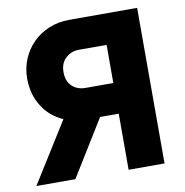

<svg xmlns="http://www.w3.org/2000/svg" viewBox="-80 -786 833 863"><g transform="rotate(-10 337.0 -355.0)"><path d="M602 -710H292Q242 -710 199.5 -692.5Q157 -675 126 -644Q95 -613 77.5 -571.5Q60 -530 60 -483Q60 -411 94.5 -356Q129 -301 189 -275L17 0H195L353 -256H438V0H602ZM311 -396Q274 -396 250 -418.5Q226 -441 226 -483Q226 -526 254 -549Q278 -570 313 -570H438V-396Z"/></g></svg>

Font: RT Raleway ExtraBold
Style: Regular
Weight: 400
Designer: Matt McInerney, Pablo Impallari, Rodrigo Fuenzalida — Edited by Milan Moffatt in April 2016
Foundry: Matt McInerney, Pablo Impallari, Rodrigo Fuenzalida — Edited by Milan Moffatt in April 2016
Version: Version 3.001